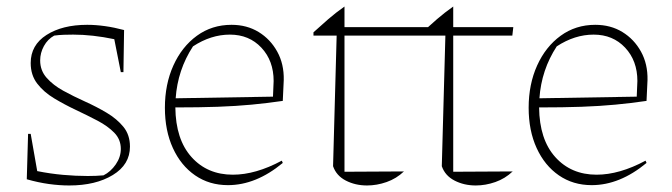

<svg xmlns="http://www.w3.org/2000/svg" viewBox="-20 -561 2058 588"><path d="M62 -12 66 -151H74L94 -37Q134 -29 173 -25.5Q212 -22 249 -22Q274 -22 297 -24Q319 -35 334.5 -57.5Q350 -80 350 -105Q350 -134 330 -154.5Q310 -175 278.5 -191.5Q247 -208 212 -224.5Q177 -241 145.5 -260Q114 -279 94 -305Q74 -331 74 -368Q74 -423 122.5 -454Q171 -485 247 -485Q273 -485 301.5 -481Q330 -477 360 -469L358 -340H350L330 -441Q263 -455 204 -455Q190 -455 175.5 -454.5Q161 -454 146 -452Q126 -441 114.5 -420Q103 -399 103 -376Q103 -345 123 -322.5Q143 -300 174 -283Q205 -266 240.5 -250Q276 -234 307 -215.5Q338 -197 358 -172.5Q378 -148 378 -112Q378 -57 325.5 -25Q273 7 192 7Q162 7 129.5 2.5Q97 -2 62 -12Z M678 6Q621 6 577.5 -24Q534 -54 509.5 -107.5Q485 -161 485 -231Q485 -303 511 -360.5Q537 -418 583 -451.5Q629 -485 689 -485Q736 -485 772 -463Q808 -441 829 -403Q850 -365 849 -316L846 -252Q798 -245 750.5 -240.5Q703 -236 647 -234Q591 -232 517 -232Q518 -134 566.5 -80Q615 -26 693 -26Q763 -26 843 -69L846 -62Q764 6 678 6ZM571 -419Q524 -347 518 -260L816 -265L818 -313Q818 -375 780.5 -415Q743 -455 684 -455Q626 -455 571 -419Z M1035 -541V-478H1361L1358 -452H1035V-35L1217 -36Q1194 -14 1164 -3.5Q1134 7 1104 7Q1068 7 1039 -8Q1010 -23 1000 -52L1011 -452H940V-462Q963 -483 985.5 -502.5Q1008 -522 1035 -541Z M1368 -541V-478H1552L1549 -452H1368V-35L1550 -36Q1527 -14 1497 -3.5Q1467 7 1437 7Q1401 7 1372 -8Q1343 -23 1333 -52L1344 -452H1273V-462Q1296 -483 1318.5 -502.5Q1341 -522 1368 -541Z M1792 6Q1735 6 1691.5 -24Q1648 -54 1623.5 -107.5Q1599 -161 1599 -231Q1599 -303 1625 -360.5Q1651 -418 1697 -451.5Q1743 -485 1803 -485Q1850 -485 1886 -463Q1922 -441 1943 -403Q1964 -365 1963 -316L1960 -252Q1912 -245 1864.5 -240.5Q1817 -236 1761 -234Q1705 -232 1631 -232Q1632 -134 1680.5 -80Q1729 -26 1807 -26Q1877 -26 1957 -69L1960 -62Q1878 6 1792 6ZM1685 -419Q1638 -347 1632 -260L1930 -265L1932 -313Q1932 -375 1894.5 -415Q1857 -455 1798 -455Q1740 -455 1685 -419Z"/></svg>

Font: Piazzolla Thin
Style: Regular
Weight: 100
Designer: Juan Pablo del Peral
Foundry: Huerta Tipografica
Version: Version 1.330